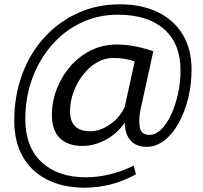

<svg xmlns="http://www.w3.org/2000/svg" viewBox="-20 -747 937 888"><path d="M372 121Q271 121 197.5 83.5Q124 46 85 -23Q46 -92 46 -189Q46 -302 81.5 -400Q117 -498 182.5 -571Q248 -644 337.5 -685.5Q427 -727 534 -727Q636 -727 710.5 -690.5Q785 -654 825.5 -586.5Q866 -519 866 -425Q866 -357 850.5 -293.5Q835 -230 807 -179Q779 -128 741 -98Q703 -68 658 -68Q610 -68 584 -97Q558 -126 557 -180Q524 -131 470.5 -101.5Q417 -72 361 -72Q294 -72 257 -108Q220 -144 220 -214Q220 -277 242.5 -335.5Q265 -394 305.5 -440.5Q346 -487 400.5 -514Q455 -541 521 -541Q598 -541 689 -510L631 -245Q620 -195 626.5 -159Q633 -123 671 -123Q699 -123 725 -148Q751 -173 771 -216Q791 -259 803 -312Q815 -365 815 -421Q815 -545 739 -612Q663 -679 526 -679Q432 -679 353.5 -641Q275 -603 217.5 -536Q160 -469 128.5 -382Q97 -295 97 -196Q97 -68 172 2.5Q247 73 377 73Q431 73 487.5 59.5Q544 46 598 19L609 59Q497 121 372 121ZM398 -140Q444 -140 489.5 -172Q535 -204 557 -253L603 -463Q556 -479 505 -479Q464 -479 428 -458Q392 -437 364 -401Q336 -365 320 -321Q304 -277 304 -232Q304 -140 398 -140Z"/></svg>

Font: Georama Extended
Style: Italic
Weight: 400
Width: 7
Italic angle: -9°
Designer: Jean-Baptiste Levee
Foundry: Production Type
Version: Version 1.000